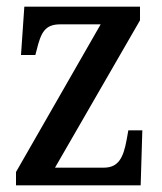

<svg xmlns="http://www.w3.org/2000/svg" viewBox="-20 -556 485 576"><path d="M28 0H402L407 -165H365L360 -137C350 -82 335 -53 291 -53H145L400 -495V-536H53L43 -391H86L90 -406C103 -459 115 -483 161 -483H282L28 -40Z"/></svg>

Font: Noto Serif Sinhala Condensed Medium
Style: Regular
Weight: 500
Width: 3
Designer: Jelle Bosma - Monotype Design Team
Foundry: Monotype Imaging Inc.
Version: Version 2.007